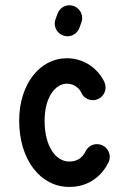

<svg xmlns="http://www.w3.org/2000/svg" viewBox="-20 -720 476 738"><path d="M309.1 -138.7C297.9 -115.7 279.3 -99.1 246.1 -99.1C196.3 -99.1 151.4 -154.3 151.4 -256.3C151.4 -347.7 193.8 -398.4 236.8 -398.4C267.6 -398.4 287.1 -376.5 291.5 -365.7C298.8 -347.7 316.4 -335 336.9 -335C363.8 -335 385.7 -356.9 385.7 -383.8C385.7 -390.1 384.3 -397 382.3 -401.9C366.7 -440.4 316.9 -496.1 236.8 -496.1C133.3 -496.1 53.7 -396.5 53.7 -256.3C53.7 -106 135.3 -1.5 246.1 -1.5C329.1 -1.5 375.5 -52.2 397 -95.7C399.9 -101.6 401.9 -109.4 401.9 -117.2C401.9 -144 379.9 -166 353 -166C334 -166 317.4 -155.3 309.1 -138.7ZM285.2 -612.8 293 -634.3C294.9 -639.6 295.9 -645 295.9 -650.9C295.9 -677.7 273.9 -699.7 247.1 -699.7C226.1 -699.7 208 -686.5 201.2 -667.5L193.4 -646C191.4 -640.6 190.4 -635.3 190.4 -629.4C190.4 -602.5 212.4 -580.6 239.3 -580.6C260.3 -580.6 278.3 -593.8 285.2 -612.8Z"/></svg>

Font: Velvelyne Book
Style: Bold
Weight: 700
Designer: Manon Van der Borght et Mariel Nils
Foundry: Velvetyne
Version: Version 1.070;Glyphs 3.3.1 (3343)